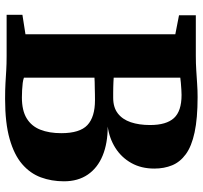

<svg xmlns="http://www.w3.org/2000/svg" viewBox="-41 -749 796 754"><g transform="rotate(90 357.0 -372.0)"><path d="M114.5 -74V-662.5L40 -677V-743H198Q229.5 -743 256.8 -744.8Q284 -746.5 309.5 -748.2Q335 -750 361 -750Q445 -750 499.8 -738.2Q554.5 -726.5 585.5 -703.8Q616.5 -681 629.2 -649.8Q642 -618.5 642 -580Q642 -528.5 620.2 -489.8Q598.5 -451 561 -427.2Q523.5 -403.5 477 -397Q542.5 -397 590.8 -377.2Q639 -357.5 665.5 -319Q692 -280.5 692 -225Q692 -176.5 676.5 -134.5Q661 -92.5 624.5 -61Q588 -29.5 525.5 -11.8Q463 6 369 6Q331.5 6 306 4.5Q280.5 3 256.5 1.5Q232.5 0 200 0H38V-62ZM285 -420.5Q292 -420 301.8 -419.5Q311.5 -419 322.2 -418.8Q333 -418.5 344 -418.5Q355 -418.5 364 -418.5Q402 -418.5 425.5 -436.8Q449 -455 460 -487.5Q471 -520 471 -563.5Q471 -627 443.8 -657Q416.5 -687 353 -687Q345.5 -687 331.8 -686.2Q318 -685.5 304.8 -684.2Q291.5 -683 285 -682ZM285 -68Q292.5 -65 305.8 -63.2Q319 -61.5 334.2 -60.8Q349.5 -60 363 -60Q414 -60 444.8 -78.8Q475.5 -97.5 489.2 -132.2Q503 -167 503 -214.5Q503 -287.5 471.2 -317.2Q439.5 -347 373.5 -347Q363 -347 350.2 -346.8Q337.5 -346.5 325 -346.2Q312.5 -346 302.2 -345.8Q292 -345.5 285 -345Z"/></g></svg>

Font: Merriweather 28pt Black
Style: Regular
Weight: 900
Version: Version 2.100